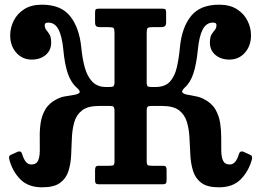

<svg xmlns="http://www.w3.org/2000/svg" viewBox="-20 -787 1115 820"><path d="M1056 -106.5Q1042 -55.5 1008.2 -21.2Q974.5 13 915 13Q865.5 13 840.2 -5.8Q815 -24.5 805 -55.5Q795 -86.5 793 -123.8Q791 -161 789.2 -198Q787.5 -235 778.2 -266Q769 -297 744.8 -315.8Q720.5 -334.5 672 -334.5H627.5Q615 -334.5 611 -331.5Q607 -328.5 606.5 -318V-99Q606.5 -85 610.8 -82Q615 -79 629 -79H675.5Q686 -79 688.8 -74.5Q691.5 -70 691.5 -60V-17Q691.5 -7.5 688.2 -3.8Q685 0 675.5 0H402Q392.5 0 389.2 -3.8Q386 -7.5 386 -17V-60Q386 -70 388.8 -74.5Q391.5 -79 402 -79H446Q460.5 -79 464.8 -82Q469 -85 469 -99V-318Q468 -328.5 464.2 -331.5Q460.5 -334.5 448 -334.5H403Q355 -334.5 330.8 -315.8Q306.5 -297 297.5 -266Q288.5 -235 287 -197.8Q285.5 -160.5 283.8 -123.5Q282 -86.5 272 -55.5Q262 -24.5 236.2 -5.8Q210.5 13 160 13Q100.5 13 66.8 -21.2Q33 -55.5 19.5 -106.5Q18 -113 19.2 -118.5Q20.5 -124 30.5 -127.5L57 -139.5Q70.5 -143.5 74.5 -129.5Q87.5 -84.5 113.5 -84.5Q135 -84.5 142.2 -100.2Q149.5 -116 150 -141.8Q150.5 -167.5 149.8 -198.8Q149 -230 153.5 -261.5Q158 -293 173.8 -320Q189.5 -347 223.5 -364Q239.5 -372.5 260 -375.8Q280.5 -379 297.2 -382Q314 -385 319.2 -391Q324.5 -397 310 -410.5Q282.5 -434.5 269.2 -474.2Q256 -514 250.5 -574.5Q245 -632 229.8 -661.2Q214.5 -690.5 186 -690.5Q171 -690.5 171 -680.5Q171 -667 177.8 -659Q184.5 -651 191.5 -639.8Q198.5 -628.5 198.5 -604.5Q198.5 -572 175 -552.2Q151.5 -532.5 115.5 -532.5Q75.5 -532.5 49.5 -562Q23.5 -591.5 23.5 -636Q23.5 -668.5 38.5 -698.5Q53.5 -728.5 83.5 -747.8Q113.5 -767 159 -767Q240.5 -767 279.5 -718Q318.5 -669 327 -585.5Q331.5 -537 342.2 -498.5Q353 -460 374.5 -437.8Q396 -415.5 432.5 -415.5H448.5Q460 -415.5 464 -418.5Q468 -421.5 469 -431.5V-647Q469 -663.5 465 -667.2Q461 -671 445 -671H406Q396.5 -671 391.2 -675Q386 -679 386 -692V-733Q386 -744.5 389.2 -747.2Q392.5 -750 404 -750H671.5Q682.5 -750 686 -747.2Q689.5 -744.5 689.5 -733V-692Q689.5 -679 683.8 -675Q678 -671 668.5 -671H629.5Q614.5 -671 610.5 -667.2Q606.5 -663.5 606.5 -647V-431.5Q607 -421.5 611 -418.5Q615 -415.5 627 -415.5H644.5Q684.5 -415.5 705.2 -437.8Q726 -460 735 -498.5Q744 -537 748.5 -585.5Q756.5 -669 795.5 -718Q834.5 -767 916 -767Q961.5 -767 991.8 -747.8Q1022 -728.5 1037 -698.5Q1052 -668.5 1052 -636Q1052 -591.5 1026 -562Q1000 -532.5 959.5 -532.5Q924 -532.5 900.2 -552.2Q876.5 -572 876.5 -604.5Q876.5 -628.5 883.5 -639.8Q890.5 -651 897.5 -659Q904.5 -667 904.5 -680.5Q904.5 -690.5 889.5 -690.5Q861 -690.5 845.8 -661.2Q830.5 -632 825 -574.5Q819 -514 806.2 -474.2Q793.5 -434.5 768.5 -412.5Q754.5 -398.5 759 -392.2Q763.5 -386 779.2 -382.8Q795 -379.5 814.8 -376Q834.5 -372.5 850.5 -364Q884 -347 899.8 -320Q915.5 -293 920.2 -261.5Q925 -230 924.8 -198.8Q924.5 -167.5 925 -141.8Q925.5 -116 933 -100.2Q940.5 -84.5 961.5 -84.5Q987.5 -84.5 1000.5 -129.5Q1005 -143.5 1018.5 -139.5L1044.5 -127.5Q1054.5 -124 1056 -118.5Q1057.5 -113 1056 -106.5Z"/></svg>

Font: Besley* Narrow Semi
Style: Regular
Weight: 600
Width: 4
Designer: Owen Earl
Foundry: indestructible type*
Version: Version 3.000; ttfautohint (v1.8.3)